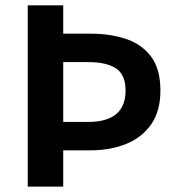

<svg xmlns="http://www.w3.org/2000/svg" viewBox="-20 -693 665 713"><path d="M83 0V-673.3H214.8V-567.9H316.9Q390.1 -567.9 448.7 -548.1Q507.3 -528.3 541.5 -482.2Q575.7 -436 575.7 -356.9Q575.7 -279.8 541 -230.7Q506.3 -181.6 447.8 -158.2Q389.2 -134.8 316.9 -134.8H214.8V0ZM214.8 -240.2H307.1Q446.3 -240.2 446.3 -356.9Q446.3 -415.5 410.9 -439Q375.5 -462.4 307.1 -462.4H214.8Z"/></svg>

Font: Akatab ExtraBold
Style: Regular
Weight: 800
Designer: SIL International
Foundry: SIL International
Version: Version 3.000